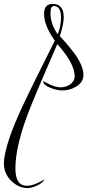

<svg xmlns="http://www.w3.org/2000/svg" viewBox="-190 -461 448 985"><path d="M-47 504Q-95 504 -133 466Q-170 429 -170 378Q-170 334 -144.5 255.5Q-119 177 -65 64Q-27 -16 12.5 -94.5Q52 -173 91 -252Q36 -331 36 -389Q36 -441 80 -441Q137 -441 137 -372Q137 -338 117 -276Q146 -244 165 -221Q184 -198 194 -184Q238 -122 238 -77Q238 -39 201 -17Q169 3 129 3Q104 3 72 -9Q32 -24 32 -43Q32 -46 34 -46Q34 -46 34 -46Q29 -45 61 -30Q95 -13 121 -13Q148 -13 170 -28Q193 -45 193 -70Q193 -135 104 -235Q70 -156 36 -77.5Q2 1 -30 80Q-71 180 -91 261Q-111 342 -111 403Q-111 492 -53 492Q-15 492 39 459Q29 477 2 490Q-28 504 -47 504ZM106 -285Q123 -325 123 -372Q123 -430 86 -430Q69 -430 69 -394Q69 -338 106 -285Z"/></svg>

Font: Ruthie
Style: Regular
Weight: 400
Designer: Robert E. Leuschke
Foundry: Robert E. Leuschke
Version: Version 1.012